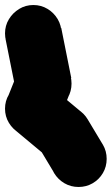

<svg xmlns="http://www.w3.org/2000/svg" viewBox="78 -493 445 765"><g transform="rotate(-90 300.5 -110.5)"><path d="M-62 -20Q-62 11 -47 36.5Q-32 62 -6.5 77Q19 92 50 92Q81 92 106.5 77Q132 62 147.5 36.5Q163 11 163 -20Q163 -51 147.5 -76.5Q132 -102 106.5 -117.5Q81 -133 50 -133Q19 -133 -6.5 -117.5Q-32 -102 -47 -76.5Q-62 -51 -62 -20Z M-8 -116 108 76 208 16 92 -176Z M38 -80Q38 -49 53 -23.5Q68 2 93.5 17Q119 32 150 32Q181 32 206.5 17Q232 2 247.5 -23.5Q263 -49 263 -80Q263 -111 247.5 -136.5Q232 -162 206.5 -177.5Q181 -193 150 -193Q119 -193 93.5 -177.5Q68 -162 53 -136.5Q38 -111 38 -80Z M64 -152 236 -8 336 -128 164 -272Z M138 -200Q138 -169 153 -143.5Q168 -118 193.5 -103Q219 -88 250 -88Q281 -88 306.5 -103Q332 -118 347.5 -143.5Q363 -169 363 -200Q363 -231 347.5 -256.5Q332 -282 306.5 -297.5Q281 -313 250 -313Q219 -313 193.5 -297.5Q168 -282 153 -256.5Q138 -231 138 -200Z M291 -304 209 -96 309 -56 391 -264Z M238 -160Q238 -129 253 -103.5Q268 -78 293.5 -63Q319 -48 350 -48Q381 -48 406.5 -63Q432 -78 447.5 -103.5Q463 -129 463 -160Q463 -191 447.5 -216.5Q432 -242 406.5 -257.5Q381 -273 350 -273Q319 -273 293.5 -257.5Q268 -242 253 -216.5Q238 -191 238 -160Z M328 -271 372 -49 472 -69 428 -291Z M338 -180Q338 -149 353 -123.5Q368 -98 393.5 -83Q419 -68 450 -68Q481 -68 506.5 -83Q532 -98 547.5 -123.5Q563 -149 563 -180Q563 -211 547.5 -236.5Q532 -262 506.5 -277.5Q481 -293 450 -293Q419 -293 393.5 -277.5Q368 -262 353 -236.5Q338 -211 338 -180Z M428 -291 472 -69 572 -89 528 -311Z M438 -200Q438 -169 453 -143.5Q468 -118 493.5 -103Q519 -88 550 -88Q581 -88 606.5 -103Q632 -118 647.5 -143.5Q663 -169 663 -200Q663 -231 647.5 -256.5Q632 -282 606.5 -297.5Q581 -313 550 -313Q519 -313 493.5 -297.5Q468 -282 453 -256.5Q438 -231 438 -200Z"/></g></svg>

Font: Linefont Black
Style: Regular
Weight: 900
Monospace: yes
Version: Version 3.002;gftools[0.9.33]